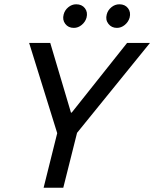

<svg xmlns="http://www.w3.org/2000/svg" viewBox="-20 -875 719 895"><path d="M183.3 0 246.7 -254.2 115.8 -675H214.2L310.8 -350H314.2L572.5 -675H679.2L339.2 -255.8L275 0ZM525 -745Q500 -745 485.4 -763.8Q470.8 -782.5 477.5 -807.5Q482.5 -827.5 499.2 -841.2Q515.8 -855 536.7 -855Q562.5 -855 576.7 -836.7Q590.8 -818.3 584.2 -792.5Q578.3 -772.5 561.7 -758.8Q545 -745 525 -745ZM324.2 -745Q298.3 -745 284.2 -763.8Q270 -782.5 276.7 -807.5Q281.7 -827.5 298.3 -841.2Q315 -855 335 -855Q361.7 -855 375.8 -836.7Q390 -818.3 383.3 -792.5Q377.5 -772.5 360.8 -758.8Q344.2 -745 324.2 -745Z"/></svg>

Font: Funnel Sans
Style: Italic
Weight: 400
Italic angle: -14.036°
Version: Version 1.000; Beta; Release 5; Build 24; ttfautohint (v1.8.